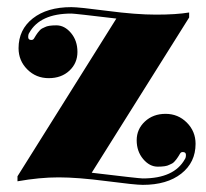

<svg xmlns="http://www.w3.org/2000/svg" viewBox="-20 -508 578 538"><path d="M380 -8Q468 -8 498 -62Q501 -66 501 -74Q501 -82 492 -82Q487 -82 484.5 -77.5Q482 -73 479 -68.5Q476 -64 474.5 -62Q473 -60 469.5 -56Q466 -52 462.5 -50Q459 -48 454 -46Q445 -41 422 -41Q399 -41 381 -62.5Q363 -84 363 -115Q363 -146 386 -167.5Q409 -189 444 -189Q479 -189 503.5 -164.5Q528 -140 528 -105Q528 -53 488 -21.5Q448 10 380 10Q359 10 278.5 -0.5Q198 -11 144.5 -11Q91 -11 29 0V-14L306 -456Q189 -470 180 -470Q92 -470 62 -416Q59 -412 59 -404Q59 -396 68 -396Q73 -396 75.5 -400.5Q78 -405 81 -409.5Q84 -414 85.5 -416Q87 -418 90.5 -422Q94 -426 97.5 -428Q101 -430 106 -432Q115 -437 138 -437Q161 -437 179 -415.5Q197 -394 197 -362.5Q197 -331 174.5 -310Q152 -289 116.5 -289Q81 -289 56.5 -313.5Q32 -338 32 -373Q32 -425 72 -456.5Q112 -488 180 -488Q201 -488 281 -477.5Q361 -467 417.5 -467Q474 -467 510 -473V-459L237 -24Q370 -8 380 -8Z"/></svg>

Font: Elsie Black
Style: Regular
Weight: 900
Designer: Alejandro Inler
Foundry: Alejandro Inler
Version: 1.002